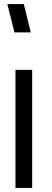

<svg xmlns="http://www.w3.org/2000/svg" viewBox="-20 -923 254 943"><path d="M56 0V-580H138V0ZM97 -903 131 -764H51L16 -903Z"/></svg>

Font: Orbitron
Style: Regular
Weight: 400
Designer: Matt McInerney
Foundry: Matt McInerney
Version: 1.000